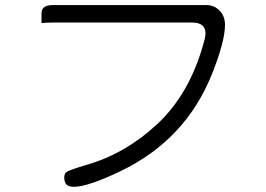

<svg xmlns="http://www.w3.org/2000/svg" viewBox="-20 -696 1040 750"><path d="M786.1 -676.3H187.5Q160.6 -676.3 149.9 -665.5Q142.1 -657.7 142.1 -642.1V-606Q158.2 -607.9 187.5 -607.9H732.4Q758.8 -607.9 772 -595.2Q782.7 -584 782.7 -565.4Q782.7 -551.3 773.4 -520.5Q718.3 -326.7 593.8 -210.9Q469.2 -95.2 317.4 -51.8Q250 -31.7 239.7 -23.9Q231 -18.1 231 -2.9Q231 16.1 239.7 24.9Q248.5 33.7 268.6 33.7Q322.8 33.7 449.7 -26.9Q704.1 -148.4 807.6 -405.8Q858.9 -534.2 858.9 -598.6Q858.9 -633.3 837.4 -654.8Q815.9 -676.3 786.1 -676.3Z"/></svg>

Font: YuPearl-ExtraLight
Style: ExtraLight
Weight: 200
Designer: Max Yao
Foundry: Max-Everyday
Version: Version 1.011; ttfautohint (v1.8.3)